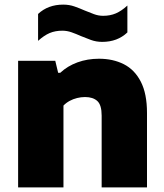

<svg xmlns="http://www.w3.org/2000/svg" viewBox="-20 -812 712 832"><path d="M58.5 0V-548.5H219.5L232 -496.5H241Q272.5 -526 315.8 -541.8Q359 -557.5 409 -557.5Q469.5 -557.5 516.5 -533.8Q563.5 -510 590.2 -458Q617 -406 617 -322.5V0H420.5V-311Q420.5 -357 401.8 -374.2Q383 -391.5 348.5 -391.5Q331 -391.5 314 -387.2Q297 -383 281.8 -374.8Q266.5 -366.5 255 -354.5V0ZM423 -630.5Q397 -630.5 374.2 -638.8Q351.5 -647 330 -656Q310 -665 290.2 -672Q270.5 -679 250 -679Q219.5 -679 195.2 -668.8Q171 -658.5 145 -635V-751.5Q188 -792 254 -792Q280 -792 302.8 -784Q325.5 -776 347 -766.5Q367.5 -758 387 -750.8Q406.5 -743.5 427 -743.5Q457.5 -743.5 482 -754Q506.5 -764.5 532 -788V-671.5Q489 -630.5 423 -630.5Z"/></svg>

Font: Encode Sans SemiExpanded ExtraBold
Style: Regular
Weight: 800
Width: 6
Designer: Multiple Designers
Foundry: Impallari Type
Version: Version 3.002